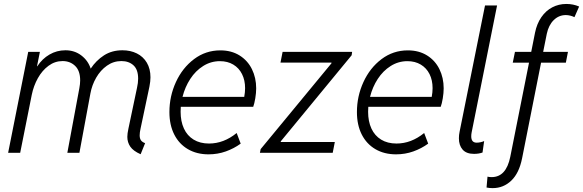

<svg xmlns="http://www.w3.org/2000/svg" viewBox="-20 -780 2976 980"><path d="M629.9 -81.5Q629.9 -97.7 635.3 -122.6L679.2 -331.1Q685.1 -357.4 685.1 -378.4Q685.1 -424.8 661.4 -446.5Q637.7 -468.3 599.6 -468.3Q559.1 -468.3 525.9 -444.8Q492.7 -421.4 470.9 -383.5Q449.2 -345.7 441.4 -302.7L385.3 0H323.7L384.8 -328.6Q389.2 -351.6 389.2 -369.6Q389.2 -418.9 363.5 -443.6Q337.9 -468.3 299.3 -468.3Q260.3 -468.3 227.8 -444.3Q195.3 -420.4 173.3 -381.1Q151.4 -341.8 142.1 -295.9L83 0H21.5L124 -515.1H183.6L168.9 -441.9H170.4Q195.3 -480 232.7 -501.7Q270 -523.4 314 -523.4Q360.4 -523.4 395 -497.1Q429.7 -470.7 442.9 -429.7Q470.7 -471.7 511 -497.6Q551.3 -523.4 605 -523.4Q646 -523.4 678.5 -507.3Q710.9 -491.2 729.5 -460Q748 -428.7 748 -385.3Q748 -364.7 742.7 -337.9L697.3 -123Q692.9 -103.5 692.9 -89.4Q692.9 -73.7 699.2 -64.2Q705.6 -54.7 720.7 -49.3L697.8 7.3Q660.2 -9.3 645 -31.5Q629.9 -53.7 629.9 -81.5Z M844.7 -208Q844.7 -288.6 877.9 -361.1Q911.1 -433.6 970.5 -478.3Q1029.8 -522.9 1104.5 -522.9Q1161.1 -522.9 1202.6 -497.1Q1244.1 -471.2 1265.9 -427Q1287.6 -382.8 1287.6 -329.1Q1287.6 -305.7 1283 -278.1Q1278.3 -250.5 1272.5 -234.9H902.8Q901.9 -218.3 901.9 -209.5Q901.9 -160.6 918.7 -124Q935.5 -87.4 968.3 -67.4Q1001 -47.4 1046.9 -47.4Q1122.1 -47.4 1188 -101.1L1208.5 -46.9Q1174.3 -22 1132.6 -7.1Q1090.8 7.8 1044.4 7.8Q984.4 7.8 939.2 -18.6Q894 -44.9 869.4 -93.5Q844.7 -142.1 844.7 -208ZM1226.6 -285.6Q1231 -309.1 1231 -330.1Q1231 -370.6 1215.3 -401.9Q1199.7 -433.1 1170.7 -450.4Q1141.6 -467.8 1102.5 -467.8Q1056.2 -467.8 1017.1 -443.1Q978 -418.5 951.2 -377.2Q924.3 -335.9 911.6 -285.6Z M1310.5 -19 1671.9 -457V-460.4H1411.6L1422.4 -515.1H1777.3L1774.9 -498L1413.1 -58.6V-55.2H1689L1678.2 0H1306.6Z M1801.8 -208Q1801.8 -288.6 1835 -361.1Q1868.2 -433.6 1927.5 -478.3Q1986.8 -522.9 2061.5 -522.9Q2118.2 -522.9 2159.7 -497.1Q2201.2 -471.2 2222.9 -427Q2244.6 -382.8 2244.6 -329.1Q2244.6 -305.7 2240 -278.1Q2235.4 -250.5 2229.5 -234.9H1859.9Q1858.9 -218.3 1858.9 -209.5Q1858.9 -160.6 1875.7 -124Q1892.6 -87.4 1925.3 -67.4Q1958 -47.4 2003.9 -47.4Q2079.1 -47.4 2145 -101.1L2165.5 -46.9Q2131.3 -22 2089.6 -7.1Q2047.9 7.8 2001.5 7.8Q1941.4 7.8 1896.2 -18.6Q1851.1 -44.9 1826.4 -93.5Q1801.8 -142.1 1801.8 -208ZM2183.6 -285.6Q2188 -309.1 2188 -330.1Q2188 -370.6 2172.4 -401.9Q2156.7 -433.1 2127.7 -450.4Q2098.6 -467.8 2059.6 -467.8Q2013.2 -467.8 1974.1 -443.1Q1935.1 -418.5 1908.2 -377.2Q1881.3 -335.9 1868.7 -285.6Z M2322.3 -74.2Q2322.3 -91.3 2325.7 -106.9L2455.6 -752H2517.1L2387.2 -103.5Q2385.3 -93.8 2385.3 -84Q2385.3 -51.8 2413.1 -51.8Q2422.4 -51.8 2433.3 -54.2Q2444.3 -56.6 2451.2 -60.1L2442.9 -1.5Q2423.8 5.4 2399.4 5.4Q2360.4 5.4 2341.3 -16.4Q2322.3 -38.1 2322.3 -74.2Z M2608.4 -515.1H2691.4L2710.9 -613.3Q2720.2 -659.2 2743.2 -692.4Q2766.1 -725.6 2799.1 -742.7Q2832 -759.8 2870.6 -759.8Q2906.2 -759.8 2936 -746.6L2912.1 -692.4Q2902.3 -697.3 2890.6 -700.2Q2878.9 -703.1 2868.2 -703.1Q2832.5 -703.1 2806.4 -677.5Q2780.3 -651.9 2771 -607.9L2752.4 -515.1H2878.9L2868.2 -460H2741.7L2645 27.3Q2629.9 103.5 2589.8 141.8Q2549.8 180.2 2494.6 180.2Q2478 180.2 2463.4 177.2L2468.3 121.6Q2476.6 124 2489.7 124Q2563.5 124 2584.5 20.5L2680.2 -460H2597.2Z"/></svg>

Font: Reddit Sans Fudge Light Italic
Style: Regular
Weight: 300
Italic angle: -11.25°
Designer: Stephen Hutchings
Version: Version 1.013